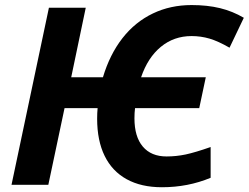

<svg xmlns="http://www.w3.org/2000/svg" viewBox="-20 -745 1003 774"><path d="M371.6 -266.1Q371.6 -290 373.5 -309.1H240.2L174.8 0H26.4L177.2 -713.9H325.7L267.1 -433.6H395Q422.4 -525.4 473.6 -591.1Q524.9 -656.7 596.7 -690.9Q667 -724.6 752.4 -724.6Q815.9 -724.6 866.9 -712.2Q918 -699.7 962.9 -673.3L905.3 -552.7Q859.4 -579.1 824.5 -589.4Q789.6 -599.6 752.4 -599.6Q681.2 -599.6 628.4 -556.2Q575.7 -512.7 548.8 -433.6H809.6L783.2 -309.1H524.4Q522 -290.5 522 -268.1Q522 -193.8 555.7 -154.1Q589.4 -114.3 651.4 -114.3Q690.4 -114.3 728.5 -122.3Q766.6 -130.4 829.1 -152.3V-28.3Q737.8 9.8 632.8 9.8Q549.3 9.8 490.7 -22.5Q432.1 -54.7 401.9 -116.5Q371.6 -178.2 371.6 -266.1Z"/></svg>

Font: Viking Open Sans
Style: Bold Italic
Weight: 700
Italic angle: -12°
Foundry: Ascender Corporation
Version: Version 2.000